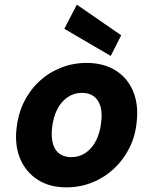

<svg xmlns="http://www.w3.org/2000/svg" viewBox="-20 -795 660 827"><path d="M265 12Q194 12 143 -20.5Q92 -53 67.5 -110Q43 -167 51 -240Q57 -301 82 -353Q107 -405 148 -443.5Q189 -482 241.5 -503Q294 -524 353 -524Q425 -524 476.5 -492.5Q528 -461 552.5 -404Q577 -347 569 -273Q564 -212 538.5 -160Q513 -108 472 -69.5Q431 -31 378.5 -9.5Q326 12 265 12ZM287 -118Q321 -118 348.5 -136.5Q376 -155 393.5 -189Q411 -223 416 -270Q421 -311 412 -339Q403 -367 383 -381Q363 -395 333 -395Q299 -395 271.5 -376.5Q244 -358 226.5 -324Q209 -290 204 -242Q200 -202 208.5 -174Q217 -146 237.5 -132Q258 -118 287 -118ZM457 -554 257 -671 311 -775 502 -643Z"/></svg>

Font: DM Sans 12pt Black
Style: Italic
Weight: 900
Italic angle: -10°
Version: Version 4.004;gftools[0.9.30]